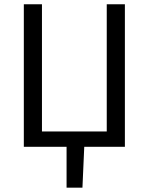

<svg xmlns="http://www.w3.org/2000/svg" viewBox="-20 -676 685 884"><path d="M286.5 188V0H89.7V-656.3H173.2V-70.7H471.5V-656.3H555V0H367.9L359.6 188Z"/></svg>

Font: Source Sans 3 VF
Style: Regular
Weight: 200
Designer: Paul D. Hunt
Foundry: Adobe
Version: Version 3.046;hotconv 1.0.118;makeotfexe 2.5.65603